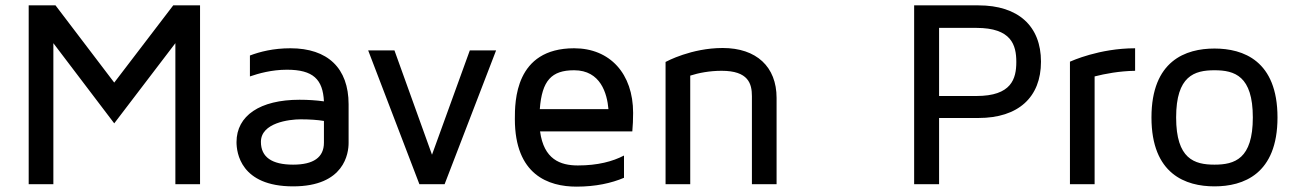

<svg xmlns="http://www.w3.org/2000/svg" viewBox="-20 -687 4832 716"><path d="M626 -667 406 -379 187 -667H87V0H179V-526L406 -227L634 -526V0H726V-667Z M1063 -507C999 -507 949 -494 912 -480V-402C944 -413 993 -427 1050 -427C1148 -427 1184 -391 1188 -309C1159 -313 1129 -315 1097 -315C950 -315 862 -256 862 -157C862 -118 877 8 1073 8C1265 8 1280 -116 1280 -154V-298C1280 -433 1202 -507 1063 -507ZM1188 -155C1188 -100 1149 -73 1073 -73C994 -73 953 -101 953 -158C953 -229 1058 -242 1101 -242C1134 -242 1164 -240 1188 -236Z M1732 -499 1591 -110 1451 -499H1353L1544 0H1638L1830 -499Z M2135 -70C2069 -70 2008 -93 1994 -197H2338C2340 -219 2341 -242 2341 -266C2341 -412 2255 -507 2121 -507C1900 -507 1900 -308 1900 -243C1900 -35 2025 9 2130 9C2201 9 2260 -4 2307 -24V-107C2265 -85 2209 -70 2135 -70ZM2121 -425C2220 -425 2244 -338 2249 -280H1993C2001 -387 2037 -425 2121 -425Z M2554 0V-405C2585 -415 2626 -423 2671 -423C2771 -423 2784 -375 2784 -328V0H2876V-322C2876 -438 2801 -508 2675 -508C2558 -508 2466 -458 2462 -456V0Z M3629 -667H3389V0H3482V-247H3629C3777 -247 3862 -324 3862 -457C3862 -590 3777 -667 3629 -667ZM3621 -329H3482V-583H3621C3752 -583 3770 -519 3770 -456C3770 -393 3752 -329 3621 -329Z M4062 -402C4101 -412 4154 -422 4213 -423V-507C4079 -507 3975 -459 3970 -457V0H4062Z M4509 -506C4402 -506 4274 -461 4274 -249C4274 -37 4402 8 4509 8C4616 8 4744 -37 4744 -249C4744 -461 4616 -506 4509 -506ZM4509 -73C4434 -73 4366 -94 4366 -249C4366 -404 4434 -425 4509 -425C4584 -425 4652 -404 4652 -249C4652 -94 4584 -73 4509 -73Z"/></svg>

Font: Maven Pro
Style: Medium
Weight: 500
Designer: Joe Prince
Foundry: Joe Prince
Version: Version 1.003